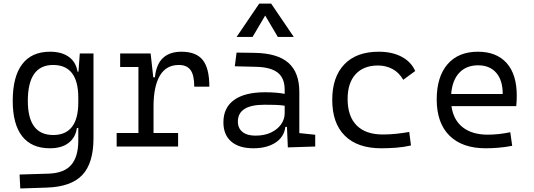

<svg xmlns="http://www.w3.org/2000/svg" viewBox="-20 -815 2970 1068"><path d="M92.8 233.4 88.9 155.8 250 150.9Q336.4 147.9 375.7 102.8Q415 57.6 415.5 -30.3V-103H407.7Q400.4 -50.3 361.8 -20.3Q323.2 9.8 257.3 9.8Q155.8 9.8 103.3 -57.1Q50.8 -124 50.8 -253.9Q50.8 -388.7 103.5 -458Q156.2 -527.3 258.3 -527.3Q323.2 -527.3 363 -498.5Q402.8 -469.7 411.1 -416.5H416.5L423.8 -517.6H500V-45.9Q500 92.3 438 158.2Q376 224.1 240.2 228.5ZM415.5 -271.5Q415.5 -453.6 275.4 -453.6Q134.8 -453.6 134.8 -253.9Q134.8 -64 275.9 -64Q415.5 -64 415.5 -246.1Z M834 -222.7V-75.2H970.7V0H628.9V-75.2H750V-442.4H648.4V-517.6H817.9L832.5 -384.8H841.8Q855.5 -527.3 989.7 -527.3Q1070.8 -527.3 1107.7 -481.4Q1144.5 -435.5 1144.5 -333H1060.5Q1060.5 -397 1040 -425.3Q1019.5 -453.6 974.6 -453.6Q903.8 -453.6 868.9 -393.6Q834 -333.5 834 -222.7Z M1581.1 4.9 1576.2 -109.4H1567.4Q1560.1 -52.2 1511.7 -21.2Q1463.4 9.8 1389.2 9.8Q1309.6 9.8 1266.1 -27.8Q1222.7 -65.4 1222.7 -134.3Q1222.7 -216.3 1282.2 -259Q1341.8 -301.8 1453.6 -301.8Q1517.6 -301.8 1563.5 -293V-315.9Q1563.5 -381.3 1523.9 -411.6Q1484.4 -441.9 1402.8 -443.4L1286.1 -446.3L1295.9 -522.5L1396.5 -521Q1523.9 -519 1584.5 -465.3Q1645 -411.6 1645 -303.7V-74.7L1733.4 -65.4V0ZM1563.5 -227.1Q1536.6 -231 1508.1 -231.7Q1479.5 -232.4 1451.2 -232.4Q1303.2 -232.4 1303.2 -138.7Q1303.2 -101.6 1328.9 -81.1Q1354.5 -60.5 1400.4 -60.5Q1451.7 -60.5 1488 -78.1Q1524.4 -95.7 1543.9 -124Q1563.5 -152.3 1563.5 -184.1ZM1295.9 -609.4 1421.9 -794.9H1488.3L1614.3 -609.4H1525.4L1455.1 -728.5L1384.8 -609.4Z M2100.6 9.8Q1969.2 9.8 1898.7 -59.6Q1828.1 -128.9 1828.1 -259.8Q1828.1 -386.7 1895.3 -457Q1962.4 -527.3 2086.9 -527.3Q2161.1 -527.3 2214.1 -499.3Q2267.1 -471.2 2289.6 -419.9L2223.1 -371.1Q2199.7 -411.6 2163.1 -431.2Q2126.5 -450.7 2083 -450.7Q2002.4 -450.7 1958 -402.1Q1913.6 -353.5 1913.6 -264.6Q1913.6 -168 1963.9 -117.4Q2014.2 -66.9 2108.9 -66.9Q2146.5 -66.9 2183.6 -70.8Q2220.7 -74.7 2256.3 -81.1L2266.1 -5.9Q2226.1 3.4 2183.6 6.6Q2141.1 9.8 2100.6 9.8Z M2681.6 9.8Q2551.3 9.8 2480.2 -60.5Q2409.2 -130.9 2409.2 -261.7Q2409.2 -387.7 2469.2 -457.5Q2529.3 -527.3 2638.7 -527.3Q2741.7 -527.3 2798.1 -464.4Q2854.5 -401.4 2854.5 -283.2Q2854.5 -250.5 2851.6 -224.6H2491.2Q2502 -147.5 2554.2 -106.7Q2606.4 -65.9 2693.4 -65.9Q2753.9 -65.9 2818.4 -79.6L2829.1 -3.9Q2789.1 3.9 2751.5 6.8Q2713.9 9.8 2681.6 9.8ZM2489.7 -292H2776.4Q2776.4 -368.7 2740.2 -410.2Q2704.1 -451.7 2639.6 -451.7Q2573.7 -451.7 2534.7 -410.2Q2495.6 -368.7 2489.7 -292Z"/></svg>

Font: CaskaydiaMono NF SemiLight
Style: Regular
Weight: 350
Designer: Aaron Bell
Foundry: Saja Typeworks
Version: Version 2111.001; ttfautohint (v1.8.4);Nerd Fonts 3.1.1